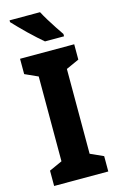

<svg xmlns="http://www.w3.org/2000/svg" viewBox="-139 -985 638 1041"><g transform="rotate(-15 180.5 -465.0)"><path d="M333 0H29V-86L102 -119V-595L29 -628V-714H333V-628L260 -595V-119L333 -86ZM199 -930Q210 -909 227 -881Q244 -853 262 -826Q280 -799 291 -783V-770H184Q170 -782 148 -801.5Q126 -821 103 -843.5Q80 -866 60 -886.5Q40 -907 28 -920V-930Z"/></g></svg>

Font: Noto Sans Ethiopic Condensed ExtraBold
Style: Regular
Weight: 800
Width: 3
Designer: Monotype Design Team
Foundry: Monotype Imaging Inc.
Version: Version 2.102; ttfautohint (v1.8.4.7-5d5b)